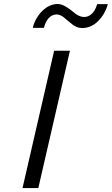

<svg xmlns="http://www.w3.org/2000/svg" viewBox="-20 -952 566 972"><path d="M149 -811 146 -812Q159 -862 194 -896.5Q229 -931 272 -932Q276 -932 286 -930Q312 -925 364 -881Q386 -866 406 -866Q425 -866 441 -879Q461 -894 472 -931H526Q511 -879 476.5 -845Q442 -811 398 -810Q389 -810 385 -811Q369 -812 348 -827Q336 -836 321 -849Q306 -862 300 -866.5Q294 -871 284.5 -875Q275 -879 265 -879Q220 -876 202 -811ZM94 0 254 -695H334L174 0Z"/></svg>

Font: Coval
Style: ExtraLight Italic
Weight: 200
Foundry: Context Ltd
Version: Version 001.000